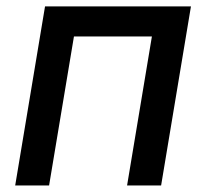

<svg xmlns="http://www.w3.org/2000/svg" viewBox="-20 -565 628 585"><path d="M26.3 0H129.6L205.3 -453.8H442.8L367.2 0H470.9L561.8 -545.5H117.2Z"/></svg>

Font: Magic Ui Pro Medium
Style: Italic
Weight: 500
Italic angle: -9.39999°
Designer: Stefan Endress, Andreas Faust
Version: Version 1.000;FEAKit 1.0